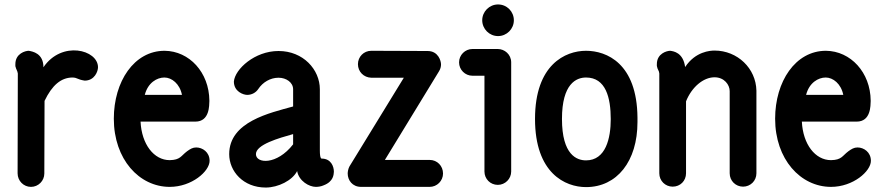

<svg xmlns="http://www.w3.org/2000/svg" viewBox="-20 -820 3973 862"><path d="M109 -592C94 -592 49 -580 49 -532C49 -518 49 -523 49 -523C53 -506 58 -504 60 -490L59 -42C59 -8 86 19 119 19C152 19 179 -8 179 -41L180 -367C214 -438 254 -471 304 -472H306C329 -471 324 -464 360 -458C405 -458 420 -500 420 -518C420 -597 257 -639 175 -518C175 -581 126 -589 109 -592Z M718 -472C751 -472 787 -444 797 -394H630C644 -449 685 -472 718 -472ZM920 -366V-368C919 -495 830 -591 719 -592C582 -592 491 -454 491 -287C491 -105 605 19 742 19C841 19 921 -51 921 -98C921 -137 889 -158 861 -158C845 -158 834 -151 820 -141C792 -120 790 -102 742 -101C671 -101 616 -172 611 -274H857C922 -274 919 -348 920 -366Z M1296 -218V-172C1223 -78 1129 -85 1129 -128C1129 -171 1232 -200 1296 -218ZM1030 -454C1030 -409 1072 -394 1090 -394C1110 -394 1129 -404 1140 -421C1160 -451 1194 -471 1230 -471H1231C1265 -471 1296 -450 1296 -419V-342C1192 -313 1009 -274 1009 -128C1009 -51 1072 22 1173 22C1229 22 1293 -10 1314 -52C1322 -7 1368 19 1398 19C1409 19 1422 17 1433 12C1478 -5 1478 -37 1479 -49C1479 -73 1466 -108 1424 -108C1423 -108 1416 -108 1416 -144V-419C1416 -508 1341 -591 1231 -591H1230C1124 -591 1035 -510 1030 -454Z M1541 -41C1541 -11 1562 19 1601 19H1909C1942 19 1969 -8 1969 -41C1969 -75 1943 -102 1909 -102H1708L1951 -500C1958 -511 1960 -522 1960 -531C1960 -546 1948 -591 1900 -591L1647 -592C1613 -592 1587 -565 1587 -532C1587 -498 1613 -472 1647 -471H1793L1549 -73C1543 -62 1541 -48 1541 -41Z M2216 -658C2255 -658 2287 -690 2287 -729C2287 -768 2256 -800 2216 -800C2177 -800 2145 -768 2145 -729C2145 -690 2177 -658 2216 -658ZM2275 -50V-540C2275 -576 2245 -600 2215 -600H2101C2068 -600 2041 -573 2041 -540C2041 -507 2068 -480 2101 -480H2155V-50C2155 -17 2181 10 2215 10C2248 10 2275 -17 2275 -50Z M2611 -592C2518 -592 2382 -530 2382 -286C2382 -42 2518 20 2611 20C2750 20 2842 -96 2842 -272C2842 -274 2842 -288 2842 -292C2840 -536 2703 -592 2611 -592ZM2611 -100C2570 -100 2503 -124 2503 -286C2503 -445 2568 -472 2611 -472C2700 -472 2722 -381 2722 -285C2722 -200 2700 -100 2611 -100Z M2989 -592C2974 -592 2929 -580 2929 -532C2929 -518 2929 -524 2929 -524C2932 -506 2939 -504 2940 -490V-42C2940 -8 2967 18 3000 18C3034 18 3060 -8 3060 -42V-365C3085 -428 3137 -473 3188 -473C3232 -473 3256 -439 3256 -411V-42C3256 -8 3283 18 3316 18C3349 18 3376 -8 3376 -42V-413C3374 -513 3291 -593 3188 -593C3169 -593 3102 -589 3056 -519C3047 -585 3003 -590 2989 -592Z M3687 -472C3720 -472 3756 -444 3766 -394H3599C3613 -449 3654 -472 3687 -472ZM3889 -366V-368C3888 -495 3799 -591 3688 -592C3551 -592 3460 -454 3460 -287C3460 -105 3574 19 3711 19C3810 19 3890 -51 3890 -98C3890 -137 3858 -158 3830 -158C3814 -158 3803 -151 3789 -141C3761 -120 3759 -102 3711 -101C3640 -101 3585 -172 3580 -274H3826C3891 -274 3888 -348 3889 -366Z"/></svg>

Font: LS
Style: Bold
Weight: 700
Designer: BSozoo
Foundry: BSozoo
Version: Version 001.000